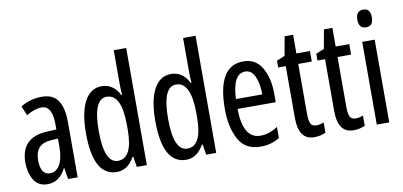

<svg xmlns="http://www.w3.org/2000/svg" viewBox="-72 -988 2574 1227"><g transform="rotate(-10 1215.5 -375.0)"><path d="M265 -266V-212Q265 -138 241.5 -97Q218 -56 178 -56Q116 -56 116 -152Q116 -257 219 -263ZM209 -547Q132 -547 71 -508L97 -447Q152 -480 195 -480Q265 -480 265 -360V-325L205 -322Q33 -314 33 -150Q33 -86 61 -38Q89 10 150 10Q228 10 270 -74H272L284 0H346V-362Q346 -450 314 -498.5Q282 -547 209 -547Z M619 -59Q530 -59 530 -268Q530 -475 617 -475Q714 -475 714 -274V-244Q714 -59 619 -59ZM600 10Q671 10 714 -68H719L730 0H795V-760H714V-542Q714 -513 717 -468H713Q673 -547 597 -547Q525 -547 486 -474.5Q447 -402 447 -268Q447 10 600 10Z M1069 -59Q980 -59 980 -268Q980 -475 1067 -475Q1164 -475 1164 -274V-244Q1164 -59 1069 -59ZM1050 10Q1121 10 1164 -68H1169L1180 0H1245V-760H1164V-542Q1164 -513 1167 -468H1163Q1123 -547 1047 -547Q975 -547 936 -474.5Q897 -402 897 -268Q897 10 1050 10Z M1516 -546Q1348 -546 1348 -265Q1348 -148 1390.5 -69Q1433 10 1534 10Q1601 10 1656 -24V-96Q1601 -59 1543 -59Q1431 -59 1428 -253H1676V-309Q1676 -409 1636.5 -477.5Q1597 -546 1516 -546ZM1517 -480Q1560 -480 1580 -431.5Q1600 -383 1600 -317H1429Q1436 -480 1517 -480Z M1907 -62Q1879 -62 1869.5 -82Q1860 -102 1860 -143V-469H1948V-537H1860V-658H1805L1783 -535L1730 -513V-469H1779V-133Q1779 10 1880 10Q1921 10 1955 -6V-72Q1928 -62 1907 -62Z M2162 -62Q2134 -62 2124.5 -82Q2115 -102 2115 -143V-469H2203V-537H2115V-658H2060L2038 -535L1985 -513V-469H2034V-133Q2034 10 2135 10Q2176 10 2210 -6V-72Q2183 -62 2162 -62Z M2329 -739Q2281 -739 2281 -681Q2281 -624 2329 -624Q2375 -624 2375 -681Q2375 -739 2329 -739ZM2368 -537H2287V0H2368Z"/></g></svg>

Font: Noto Sans Display Condensed
Style: Regular
Weight: 400
Width: 3
Designer: Monotype Design Team
Foundry: Monotype Imaging Inc.
Version: Version 1.900